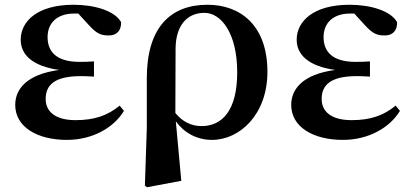

<svg xmlns="http://www.w3.org/2000/svg" viewBox="-20 -572 1734 807"><path d="M261 16C369 16 458 -35 501 -106L483 -128C433 -87 378 -67 298 -67C211 -67 172 -104 172 -156C172 -212 206 -252 319 -252C331 -252 344 -252 375 -250V-314C350 -312 334 -312 314 -312C217 -312 180 -355 180 -416C180 -477 222 -515 291 -515H309L354 -466C389 -427 409 -423 438 -423C471 -423 490 -444 489 -479C462 -527 377 -552 289 -552C138 -552 67 -483 67 -405C67 -343 115 -294 229 -278C93 -260 44 -198 44 -131C44 -38 137 16 261 16Z M589 208 598 215 742 188 719 -62C754 -14 807 16 871 16C988 16 1104 -91 1104 -270C1104 -468 988 -552 852 -552C696 -552 597 -456 597 -243V-32ZM717 -97 718 -369C719 -462 764 -518 839 -518C910 -518 977 -432 977 -268C977 -109 915 -42 827 -42C781 -42 745 -63 717 -97Z M1421 16C1529 16 1618 -35 1661 -106L1643 -128C1593 -87 1538 -67 1458 -67C1371 -67 1332 -104 1332 -156C1332 -212 1366 -252 1479 -252C1491 -252 1504 -252 1535 -250V-314C1510 -312 1494 -312 1474 -312C1377 -312 1340 -355 1340 -416C1340 -477 1382 -515 1451 -515H1469L1514 -466C1549 -427 1569 -423 1598 -423C1631 -423 1650 -444 1649 -479C1622 -527 1537 -552 1449 -552C1298 -552 1227 -483 1227 -405C1227 -343 1275 -294 1389 -278C1253 -260 1204 -198 1204 -131C1204 -38 1297 16 1421 16Z"/></svg>

Font: Noto Serif CJK KR
Style: Bold
Weight: 700
Designer: Ryoko NISHIZUKA 西塚涼子 (kana & ideographs); Frank Grießhammer (Latin, Greek & Cyrillic); Wenlong ZHANG 张文龙 (bopomofo); San
Foundry: Adobe
Version: Version 2.001;hotconv 1.1.0;makeotfexe 2.6.0